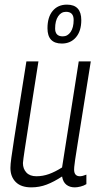

<svg xmlns="http://www.w3.org/2000/svg" viewBox="-20 -799 431 829"><path d="M115 10Q71 10 48 -13Q25 -36 25 -74Q25 -89 29 -118Q33 -147 41 -199Q49 -251 62 -332.5Q75 -414 94 -534H146Q128 -421 116.5 -346.5Q105 -272 98 -226Q91 -180 87 -155Q83 -130 81.5 -117Q80 -104 79 -95Q79 -70 94 -54Q109 -38 137 -38Q165 -38 191.5 -47.5Q218 -57 248 -76L320 -534H372Q351 -403 337.5 -318Q324 -233 316 -183.5Q308 -134 304.5 -110Q301 -86 300.5 -78Q300 -70 300 -67Q300 -38 325 -38Q336 -38 353 -45V-4Q342 3 327.5 6.5Q313 10 303 10Q281 10 266.5 -1.5Q252 -13 248 -37Q213 -14 181.5 -2Q150 10 115 10ZM247 -611Q185 -611 185 -677Q185 -725 207.5 -752Q230 -779 269 -779Q331 -779 331 -712Q331 -665 308 -638Q285 -611 247 -611ZM251 -642Q272 -642 285 -661Q298 -680 298 -713Q298 -748 265 -748Q244 -748 231 -728.5Q218 -709 218 -676Q218 -642 251 -642Z"/></svg>

Font: Georama SemiCondensed Light
Style: Italic
Weight: 300
Width: 4
Italic angle: -9°
Designer: Jean-Baptiste Levee
Foundry: Production Type
Version: Version 1.000